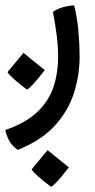

<svg xmlns="http://www.w3.org/2000/svg" viewBox="-42 -226 359 723"><path d="M24.9 338.4Q2.4 322.8 -8.1 302.2Q-18.6 281.7 -22 263.7Q57.6 235.8 100.6 193.6Q143.6 151.4 160.2 99.1Q176.8 46.9 176.8 -9.8Q176.8 -51.8 171.1 -95.9Q165.5 -140.1 157.2 -180.7Q171.4 -191.9 193.8 -198.5Q216.3 -205.1 237.3 -205.6Q248.5 -160.6 253.2 -109.6Q257.8 -58.6 257.8 -13.2Q257.8 56.2 236.6 123.8Q215.3 191.4 164.3 247.3Q113.3 303.2 24.9 338.4ZM59.6 111.3Q32.2 91.3 10.7 72Q-10.7 52.7 -13.7 45.4L46.4 -26.9L126.5 38.1Q98.1 74.7 81.8 92Q65.4 109.4 59.6 111.3ZM150.4 477.5Q123 457.5 101.6 438.2Q80.1 418.9 77.1 411.6L137.2 339.4L217.3 404.3Q189 440.9 172.6 458.3Q156.2 475.6 150.4 477.5Z"/></svg>

Font: Harmattan SemiBold
Style: Regular
Weight: 600
Designer: George W. Nuss III and SIL International
Foundry: SIL International
Version: Version 4.000